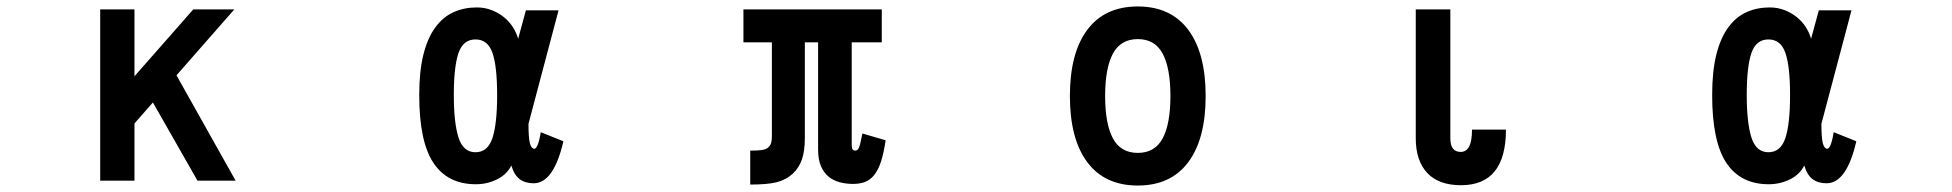

<svg xmlns="http://www.w3.org/2000/svg" viewBox="-20 -515 6040 594"><path d="M709 44H591L453 -198L396 -133V44H290V-486H396V-279L578 -486H705L526 -282Z M1518 -221Q1518 -310 1503.5 -351.5Q1489 -393 1451 -393Q1413 -393 1398.5 -351Q1384 -309 1384 -221Q1384 -135 1398.5 -89.5Q1413 -44 1451 -44Q1489 -44 1503.5 -88Q1518 -132 1518 -221ZM1723 -78Q1693 52 1631 52Q1605 52 1588 39.5Q1571 27 1562 -3Q1548 25 1517.5 40Q1487 55 1452 55Q1365 55 1321 -11Q1277 -77 1277 -221Q1277 -295 1290 -346.5Q1303 -398 1327 -430.5Q1351 -463 1383.5 -477.5Q1416 -492 1455 -492Q1480 -492 1501.5 -483.5Q1523 -475 1539.5 -461.5Q1556 -448 1567 -430.5Q1578 -413 1583 -395L1607 -483H1708L1615 -132Q1615 -90 1619 -73.5Q1623 -57 1631 -55Q1644 -51 1653 -106Z M2720 -81Q2714 -41 2705.5 -15Q2697 11 2684.5 26.5Q2672 42 2656 48Q2640 54 2619 54Q2598 54 2578.5 49Q2559 44 2544 32Q2529 20 2520 -0.5Q2511 -21 2511 -53V-384H2470V-89Q2470 -48 2461 -22Q2452 4 2433 22Q2411 42 2382 49Q2353 56 2301 56V-49Q2325 -49 2338 -51Q2351 -53 2358 -60Q2364 -66 2366 -74Q2368 -82 2368 -94V-384H2280V-486H2708V-384H2615V-67Q2615 -56 2618 -52.5Q2621 -49 2626 -49Q2634 -49 2638 -59.5Q2642 -70 2648 -102Z M3601 -218Q3601 -304 3577 -349Q3553 -394 3500 -394Q3447 -394 3423 -349Q3399 -304 3399 -218Q3399 -132 3423 -87Q3447 -42 3500 -42Q3553 -42 3577 -87Q3601 -132 3601 -218ZM3710 -218Q3710 -85 3656 -13Q3602 59 3500 59Q3398 59 3344 -13Q3290 -85 3290 -218Q3290 -351 3344 -423Q3398 -495 3500 -495Q3602 -495 3656 -423Q3710 -351 3710 -218Z M4639 -114Q4639 58 4500 58Q4431 58 4395.5 20Q4360 -18 4360 -87V-486H4467V-87Q4467 -45 4499 -45Q4516 -45 4525 -61.5Q4534 -78 4534 -114Z M5518 -221Q5518 -310 5503.5 -351.5Q5489 -393 5451 -393Q5413 -393 5398.5 -351Q5384 -309 5384 -221Q5384 -135 5398.5 -89.5Q5413 -44 5451 -44Q5489 -44 5503.5 -88Q5518 -132 5518 -221ZM5723 -78Q5693 52 5631 52Q5605 52 5588 39.5Q5571 27 5562 -3Q5548 25 5517.5 40Q5487 55 5452 55Q5365 55 5321 -11Q5277 -77 5277 -221Q5277 -295 5290 -346.5Q5303 -398 5327 -430.5Q5351 -463 5383.5 -477.5Q5416 -492 5455 -492Q5480 -492 5501.5 -483.5Q5523 -475 5539.5 -461.5Q5556 -448 5567 -430.5Q5578 -413 5583 -395L5607 -483H5708L5615 -132Q5615 -90 5619 -73.5Q5623 -57 5631 -55Q5644 -51 5653 -106Z"/></svg>

Font: NanumGothicCoding
Style: Bold
Weight: 700
Monospace: yes
Designer: Kwon Bruce; Nicolas Noh; Sung-woo Choi; Go-un Cha; Soo-hyun Park;
Foundry: NHN Corporation
Version: Version 2.000;PS 1;hotconv 1.0.49;makeotf.lib2.0.14853